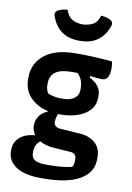

<svg xmlns="http://www.w3.org/2000/svg" viewBox="-111 -876 821 1193"><g transform="rotate(10 300.0 -279.5)"><path d="M134 -65Q134 -97 151.5 -123.5Q169 -150 203 -163V-168Q134 -184 91.5 -229Q49 -274 49 -343V-352Q49 -441 117 -496Q185 -551 316 -551Q380 -551 432 -548.5Q484 -546 542 -541Q545 -534 546.5 -522.5Q548 -511 548 -497Q548 -463 537.5 -442Q527 -421 502 -421Q487 -421 469 -423Q451 -425 425 -428V-417Q460 -400 479 -375Q498 -350 498 -316V-306Q498 -259 470 -226.5Q442 -194 393 -177Q344 -160 282 -160Q276 -160 270 -160Q259 -138 259 -108Q259 -94 268.5 -84.5Q278 -75 296 -73L428 -64Q484 -60 521 -28Q558 4 558 60V75Q558 157 479.5 203.5Q401 250 247 250H233Q130 250 76 214Q22 178 22 119V107Q22 61 57 30Q92 -1 150 -5V-11Q134 -36 134 -65ZM187 -276Q207 -267 228.5 -263Q250 -259 281 -259Q328 -259 354.5 -278.5Q381 -298 381 -333V-344Q381 -366 373.5 -389Q366 -412 344 -433Q326 -433 306 -433Q173 -433 173 -337V-329Q173 -316 176 -302.5Q179 -289 187 -276ZM250 162H268Q312 162 347 158.5Q382 155 413 148Q420 138 422 127.5Q424 117 424 106V96Q424 79 414.5 69Q405 59 387 58L273 50Q226 46 191 26Q158 51 158 95V105Q158 136 180.5 149Q203 162 250 162ZM322 -735Q362 -737 388.5 -752Q415 -767 428 -809Q445 -808 462 -803.5Q479 -799 493 -790Q501 -784 502.5 -774.5Q504 -765 500 -754Q479 -695 435.5 -663.5Q392 -632 326 -632H318Q252 -632 208.5 -663.5Q165 -695 144 -754Q140 -765 141.5 -774.5Q143 -784 151 -790Q165 -799 182 -803.5Q199 -808 216 -809Q230 -767 256 -752Q282 -737 322 -735Z"/></g></svg>

Font: Recursive Sn Csl St
Style: Bold
Weight: 700
Version: Version 1.079;hotconv 1.0.112;makeotfexe 2.5.65598; ttfautoh